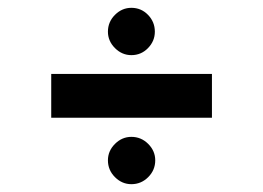

<svg xmlns="http://www.w3.org/2000/svg" viewBox="-20 -543 673 491"><path d="M111 -354H522V-242H111ZM316 -193Q341 -193 359 -175Q377 -157 377 -133Q377 -108 359 -90Q341 -72 316 -72Q292 -72 274 -90Q256 -108 256 -133Q256 -157 274 -175Q292 -193 316 -193ZM316 -523Q341 -523 358.5 -505Q376 -487 376 -462Q376 -438 358.5 -420Q341 -402 316 -402Q292 -402 274 -420Q256 -438 256 -462Q256 -487 274 -505Q292 -523 316 -523Z"/></svg>

Font: Oak Sans
Style: Bold
Weight: 700
Designer: Erik Kennedy, Walven
Foundry: Erik Kennedy, Walven
Version: Version 1.000